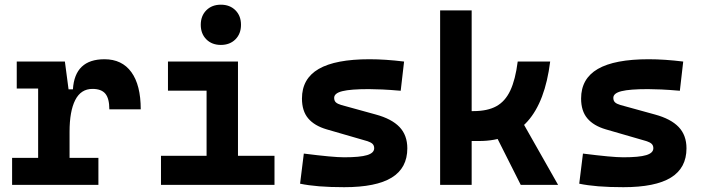

<svg xmlns="http://www.w3.org/2000/svg" viewBox="-20 -776 2970 806"><path d="M272 -222.7 241.7 -400.9H286.1Q293.9 -527.3 418.5 -527.3Q492.2 -527.3 531.5 -473.1Q570.8 -418.9 570.8 -316.9H439Q439 -362.6 422.2 -382.7Q405.5 -402.8 368.2 -402.8Q319.7 -402.8 295.8 -356Q272 -309.1 272 -222.7ZM30.8 0V-113.3H393.1V0ZM140.1 0V-517.6H252.4L272 -369.1V0ZM50.3 -404.3V-517.6H245.6L255.4 -404.3Z M847.2 0V-488.3H979V0ZM655.8 0V-122.1H856.9V0ZM969.2 0V-122.1H1132.3V0ZM685.1 -395.5V-517.6H979V-395.5ZM907.2 -587.4Q869.6 -587.4 846.2 -610.8Q822.8 -634.3 822.8 -671.9Q822.8 -709.5 846.2 -732.9Q869.6 -756.3 907.2 -756.3Q944.8 -756.3 968.3 -732.9Q991.7 -709.5 991.7 -671.9Q991.7 -634.3 968.3 -610.8Q944.8 -587.4 907.2 -587.4Z M1424.8 9.8Q1365.7 9.8 1320.1 6.1Q1274.4 2.4 1239.7 -4.9L1255.4 -131.3Q1316.9 -123.5 1358.9 -119.6Q1400.9 -115.7 1424.8 -115.7Q1491.2 -115.7 1521 -124.8Q1550.8 -133.8 1550.8 -153.8Q1550.8 -165.5 1543.5 -172.4Q1536.1 -179.2 1520 -184.1L1351.6 -232.9Q1299.8 -248 1273.7 -279.1Q1247.6 -310.1 1247.6 -362.3Q1247.6 -445.8 1317.9 -486.6Q1388.2 -527.3 1531.2 -527.3Q1564.5 -527.3 1600.3 -524.9Q1636.2 -522.5 1676.3 -517.6L1662.1 -395Q1617.7 -398.9 1584.5 -400.4Q1551.3 -401.9 1528.3 -401.9Q1451.7 -401.9 1417.2 -393.3Q1382.8 -384.8 1382.8 -365.2Q1382.8 -353 1389.9 -346.4Q1397 -339.8 1412.1 -335.4L1557.1 -295.4Q1624 -277.3 1657 -242.9Q1689.9 -208.5 1689.9 -153.3Q1689.9 -70.8 1624.5 -30.5Q1559.1 9.8 1424.8 9.8Z M1909.2 -184.1V-309.6H1967.8Q2025.9 -309.6 2063.2 -329.8Q2100.6 -350.1 2122.1 -395.8Q2143.6 -441.4 2153.3 -517.6H2289.6Q2268.6 -349.6 2194.8 -266.8Q2121.1 -184.1 1992.2 -184.1ZM1827.6 0V-732.4H1960V0ZM2166 0 2039.1 -252 2157.2 -292 2322.8 0Z M2596.7 9.8Q2537.6 9.8 2491.9 6.1Q2446.3 2.4 2411.6 -4.9L2427.2 -131.3Q2488.8 -123.5 2530.8 -119.6Q2572.8 -115.7 2596.7 -115.7Q2663.1 -115.7 2692.9 -124.8Q2722.7 -133.8 2722.7 -153.8Q2722.7 -165.5 2715.3 -172.4Q2708 -179.2 2691.9 -184.1L2523.4 -232.9Q2471.7 -248 2445.6 -279.1Q2419.4 -310.1 2419.4 -362.3Q2419.4 -445.8 2489.7 -486.6Q2560.1 -527.3 2703.1 -527.3Q2736.3 -527.3 2772.2 -524.9Q2808.1 -522.5 2848.1 -517.6L2834 -395Q2789.6 -398.9 2756.3 -400.4Q2723.1 -401.9 2700.2 -401.9Q2623.5 -401.9 2589.1 -393.3Q2554.7 -384.8 2554.7 -365.2Q2554.7 -353 2561.8 -346.4Q2568.8 -339.8 2584 -335.4L2729 -295.4Q2795.9 -277.3 2828.9 -242.9Q2861.8 -208.5 2861.8 -153.3Q2861.8 -70.8 2796.4 -30.5Q2731 9.8 2596.7 9.8Z"/></svg>

Font: Cascadia Code
Style: Regular
Weight: 400
Monospace: yes
Designer: Aaron Bell
Foundry: Saja Typeworks
Version: Version 2106.017